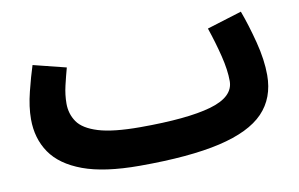

<svg xmlns="http://www.w3.org/2000/svg" viewBox="-57 -546 1042 668"><g transform="rotate(-10 464.5 -212.5)"><path d="M388 21Q263 21 187.5 -7Q112 -35 77.5 -85.5Q43 -136 43 -204Q43 -248 56 -300Q69 -352 81 -389L197 -360Q189 -331 181.5 -299Q174 -267 174 -236Q174 -200 193.5 -171.5Q213 -143 265 -127Q317 -111 413 -111V-110V-111Q579 -111 663 -135Q747 -159 747 -215Q747 -254 734.5 -304.5Q722 -355 704 -408L827 -446Q846 -395 862.5 -331Q879 -267 879 -213Q879 -132 829.5 -80.5Q780 -29 672 -4Q564 21 388 21Z"/></g></svg>

Font: Noto Sans Arabic Cond
Style: Bold
Weight: 700
Width: 3
Designer: Monotype Design Team, Nadine Chahine, Nizar Qandah and Khaled Hosny
Foundry: Monotype Imaging Inc.
Version: Version 2.012; ttfautohint (v1.8.4.7-5d5b)